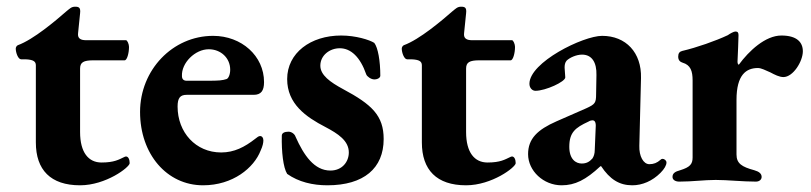

<svg xmlns="http://www.w3.org/2000/svg" viewBox="-20 -539 2419 573"><path d="M219 14C296 14 367 -40 367 -52C367 -63 363 -72 356 -72C354 -72 352 -71 350 -70C335 -63 321 -54 283 -54C244 -54 219 -84 219 -145V-334C219 -353 229 -359 259 -359H352C359 -359 365 -380 365 -399C365 -407 360 -419 356 -419H237C221 -419 211 -424 213 -440L219 -499C221 -516 216 -519 204 -519C193 -519 188 -513 179 -506C147 -478 80 -421 33 -404C29 -402 27 -397 27 -394C27 -382 34 -362 43 -362H56C79 -361 87 -356 87 -344V-114C87 -32 131 14 219 14Z M586 14C675 14 738 -38 758 -90C764 -103 766 -113 766 -120C766 -128 762 -133 756 -133C752 -133 747 -129 742 -125C710 -100 679 -84 640 -84C564 -84 510 -144 510 -221C510 -247 518 -256 537 -256H737C759 -256 768 -268 768 -294C768 -372 701 -432 616 -432C495 -432 398 -330 398 -205C398 -79 478 14 586 14ZM537 -298C528 -298 523 -303 523 -312C521 -351 562 -392 603 -392C639 -392 667 -366 667 -331C667 -317 662 -305 656 -303C643 -299 635 -298 597 -298Z M957 14C1066 14 1125 -37 1125 -124C1125 -194 1090 -227 1004 -273C965 -294 936 -315 936 -343C936 -374 964 -395 994 -395C1027 -395 1055 -369 1073 -317C1075 -311 1087 -302 1097 -302C1107 -302 1115 -307 1115 -313C1115 -357 1108 -397 1097 -411C1083 -420 1042 -433 998 -433C907 -433 837 -381 837 -303C837 -229 893 -190 951 -160C989 -140 1021 -119 1021 -84C1021 -56 1001 -30 966 -30C918 -30 887 -75 862 -131C860 -138 851 -146 841 -146C829 -146 821 -142 821 -134C820 -87 825 -39 837 -20C871 4 913 14 957 14Z M1371 14C1448 14 1519 -40 1519 -52C1519 -63 1515 -72 1508 -72C1506 -72 1504 -71 1502 -70C1487 -63 1473 -54 1435 -54C1396 -54 1371 -84 1371 -145V-334C1371 -353 1381 -359 1411 -359H1504C1511 -359 1517 -380 1517 -399C1517 -407 1512 -419 1508 -419H1389C1373 -419 1363 -424 1365 -440L1371 -499C1373 -516 1368 -519 1356 -519C1345 -519 1340 -513 1331 -506C1299 -478 1232 -421 1185 -404C1181 -402 1179 -397 1179 -394C1179 -382 1186 -362 1195 -362H1208C1231 -361 1239 -356 1239 -344V-114C1239 -32 1283 14 1371 14Z M1656 14C1696 14 1728 -2 1772 -43H1774C1800 -4 1828 14 1867 14C1897 14 1927 1 1951 -23C1963 -35 1969 -46 1969 -54C1969 -60 1963 -65 1957 -65C1955 -65 1953 -64 1951 -62C1941 -53 1931 -49 1918 -49C1900 -49 1887 -73 1888 -104L1893 -306C1895 -382 1848 -432 1777 -432C1720 -432 1560 -353 1560 -289C1560 -277 1568 -268 1578 -268C1608 -268 1667 -295 1667 -308C1667 -316 1665 -329 1665 -337C1665 -345 1666 -352 1671 -358C1680 -367 1700 -376 1717 -376C1747 -376 1761 -352 1760 -315L1759 -258C1759 -232 1756 -228 1730 -216L1641 -177C1584 -152 1556 -125 1556 -79C1556 -29 1602 14 1656 14ZM1716 -51C1699 -51 1679 -63 1679 -101C1679 -144 1697 -158 1736 -176C1741 -179 1745 -180 1748 -180C1753 -180 1758 -177 1758 -164L1755 -92C1755 -80 1752 -72 1748 -66C1739 -56 1730 -51 1716 -51Z M2007 3C2047 3 2081 -2 2116 -2C2151 -2 2196 3 2236 3C2246 3 2253 -3 2253 -11C2253 -21 2245 -27 2231 -31C2194 -41 2178 -51 2178 -78V-241C2178 -316 2207 -336 2242 -336C2252 -336 2265 -329 2279 -323C2292 -316 2306 -309 2318 -309C2347 -309 2376 -356 2376 -386C2376 -413 2358 -433 2312 -433C2264 -433 2215 -387 2185 -346C2183 -346 2181 -349 2181 -355C2182 -376 2184 -423 2184 -434C2184 -441 2182 -445 2175 -445C2170 -445 2159 -439 2152 -434C2116 -417 2059 -397 2016 -387C2008 -385 2004 -380 2004 -370C2004 -358 2011 -354 2017 -352C2041 -345 2047 -327 2047 -299V-69C2047 -49 2039 -40 2010 -31C1995 -27 1987 -22 1987 -11C1987 -2 1996 3 2007 3Z"/></svg>

Font: EB Garamond
Style: Bold
Weight: 700
Designer: Georg Duffner and Octavio Pardo
Foundry: Georg Duffner
Version: Version 1.000;PS 001.000;hotconv 1.0.88;makeotf.lib2.5.64775